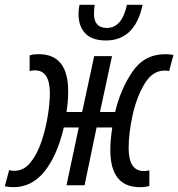

<svg xmlns="http://www.w3.org/2000/svg" viewBox="-65 -769 740 797"><path d="M-9 8Q67 8 119.5 -57Q172 -122 200 -240H262L211 0H286L336 -240H401Q393 -187 393 -146Q393 8 516 8Q537 8 555 3V-62Q544 -59 532 -59Q469 -59 469 -154Q469 -216 485.5 -291Q502 -366 535 -421Q568 -476 618 -476Q633 -476 637 -474L655 -541Q638 -544 621 -544Q534 -544 484.5 -471Q435 -398 413 -304H350L400 -536H326L276 -304H211Q218 -347 218 -390Q218 -544 96 -544Q70 -544 58 -539V-474Q68 -477 80 -477Q142 -477 142 -382Q142 -343 133.5 -289Q125 -235 107.5 -182.5Q90 -130 62 -95Q34 -60 -6 -60Q-20 -60 -27 -63L-45 4Q-29 8 -9 8ZM375 -601Q495 -601 527 -749H462Q441 -653 379 -653Q325 -653 325 -712Q325 -722 326 -731.5Q327 -741 328 -749H265Q261 -732 261 -710Q261 -660 289 -630.5Q317 -601 375 -601Z"/></svg>

Font: Noto Sans UI Condensed
Style: Italic
Weight: 400
Width: 3
Italic angle: -12°
Designer: Monotype Design Team
Foundry: Monotype Imaging Inc.
Version: Version 1.901